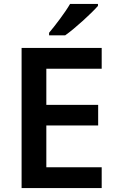

<svg xmlns="http://www.w3.org/2000/svg" viewBox="-20 -958 594 978"><path d="M479 -928V-938H337C311 -893 261 -828 230 -791V-778H312C362 -813 447 -891 479 -928ZM498 0V-106H216V-319H480V-424H216V-608H498V-714H90V0Z"/></svg>

Font: Noto Sans Syriac SemiBold
Style: Regular
Weight: 600
Designer: Patrick Giasson and the Monotype Design Team
Foundry: Monotype Imaging Inc.
Version: Version 3.000